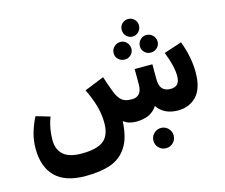

<svg xmlns="http://www.w3.org/2000/svg" viewBox="-123 -837 1485 1266"><g transform="rotate(-15 619.0 -204.0)"><path d="M1189 -214Q1189 -104 1140 -52Q1091 0 1013 0Q917 0 872 -68Q847 -31 811 -15.5Q775 0 727 0Q674 0 641 -27Q636 85 595 148Q554 211 484.5 235.5Q415 260 313 260H312Q174 260 106.5 192.5Q39 125 39 0Q39 -59 55.5 -112.5Q72 -166 94 -207L189 -179Q161 -107 161 -25Q161 39 200.5 74.5Q240 110 325 110Q430 110 475.5 73.5Q521 37 521 -47Q521 -105 505 -162.5Q489 -220 457 -286L591 -340Q607 -288 628 -234Q642 -198 658 -180Q674 -162 692.5 -156Q711 -150 739 -150Q771 -150 788.5 -170.5Q806 -191 806 -232V-338H927V-239Q927 -192 945.5 -171Q964 -150 1002 -150Q1034 -150 1049.5 -167.5Q1065 -185 1065 -222Q1065 -288 1025 -389L1147 -429Q1189 -316 1189 -214ZM790 -609Q790 -634 807.5 -651Q825 -668 849 -668Q873 -668 890.5 -651Q908 -634 908 -609Q908 -584 890.5 -566Q873 -548 849 -548Q825 -548 807.5 -566Q790 -584 790 -609ZM699 -474Q699 -499 717 -517Q735 -535 761 -535Q785 -535 802.5 -517Q820 -499 820 -474Q820 -449 802.5 -432Q785 -415 761 -415Q735 -415 717 -432Q699 -449 699 -474ZM878 -474Q878 -499 895.5 -517Q913 -535 937 -535Q963 -535 981 -517Q999 -499 999 -474Q999 -449 981 -432Q963 -415 937 -415Q913 -415 895.5 -432Q878 -449 878 -474ZM803 151Q803 123 823.5 102.5Q844 82 872 82Q901 82 921 102.5Q941 123 941 151Q941 180 921 200Q901 220 872 220Q843 220 823 200Q803 180 803 151Z"/></g></svg>

Font: FiraGOUPP
Style: Bold
Weight: 700
Designer: bBox Type
Foundry: bBox Type GmbH
Version: Version 1.001